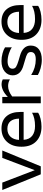

<svg xmlns="http://www.w3.org/2000/svg" viewBox="1004 -1586 595 2644"><g transform="rotate(-90 1302.0 -263.5)"><path d="M224 0 8 -530H110L281 -83L450 -530H552L334 0Z M1072 -37Q1044 -16 989.5 -3Q935 10 880 10Q755 10 679.5 -61.5Q604 -133 604 -265Q604 -393 673 -467Q742 -541 855 -541Q964 -541 1023.5 -472.5Q1083 -404 1083 -280V-236H699Q704 -158 754 -118.5Q804 -79 889 -79Q999 -79 1072 -120ZM850 -460Q783 -460 742.5 -417.5Q702 -375 698 -300H991Q989 -377 954 -418.5Q919 -460 850 -460Z M1202 -530H1290V-454Q1376 -540 1467 -540Q1501 -540 1531 -524V-425Q1490 -450 1439 -450Q1371 -450 1296 -394V0H1202Z M1855 -287Q1997 -247 1997 -139Q1997 -65 1945 -25.5Q1893 14 1802 14Q1743 14 1684.5 -2.5Q1626 -19 1592 -40V-132Q1692 -69 1806 -69Q1908 -69 1908 -137Q1908 -169 1883 -185Q1858 -201 1800 -216L1733 -236Q1587 -273 1587 -387Q1587 -454 1640.5 -497.5Q1694 -541 1784 -541Q1838 -541 1890.5 -526.5Q1943 -512 1973 -492V-398Q1942 -421 1887 -439Q1832 -457 1779 -457Q1735 -457 1706.5 -439.5Q1678 -422 1678 -390Q1678 -357 1704 -340.5Q1730 -324 1790 -306Z M2544 -37Q2516 -16 2461.5 -3Q2407 10 2352 10Q2227 10 2151.5 -61.5Q2076 -133 2076 -265Q2076 -393 2145 -467Q2214 -541 2327 -541Q2436 -541 2495.5 -472.5Q2555 -404 2555 -280V-236H2171Q2176 -158 2226 -118.5Q2276 -79 2361 -79Q2471 -79 2544 -120ZM2322 -460Q2255 -460 2214.5 -417.5Q2174 -375 2170 -300H2463Q2461 -377 2426 -418.5Q2391 -460 2322 -460Z"/></g></svg>

Font: Roundo Medium
Style: Regular
Weight: 500
Designer: Namrata Goyal (Gurmukhi), Shiva Nallaperumal (Latin)
Foundry: Indian Type Foundry
Version: Version 1.000;PS 1.0;hotconv 1.0.88;makeotf.lib2.5.647800